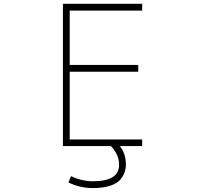

<svg xmlns="http://www.w3.org/2000/svg" viewBox="-20 -752 1040 991"><path d="M713.9 -697.3H339.8V-417H693.4V-381.8H339.8V-32.2H713.9V2H598.6Q629.9 41 629.9 98.6Q629.9 117.2 623.5 136.2Q617.2 155.3 600.6 175.3Q584 195.3 547.4 207Q510.7 218.8 460 218.8Q391.6 218.8 333 189.5L346.7 157.2Q402.3 183.6 460 183.6Q594.7 183.6 594.7 98.6Q594.7 46.9 552.7 2H304.7V-732.4H713.9Z"/></svg>

Font: Gen Shin Gothic Monospace ExtraLight
Style: Regular
Weight: 200
Designer: [Source Han Sans]
Ryoko NISHIZUKA  (kana & ideographs); Paul D. Hunt (Latin, Greek & Cyrillic); Wenlong ZHANG  (bopomofo
Version: Version 1.002.20150607